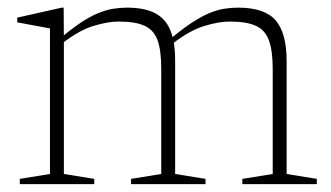

<svg xmlns="http://www.w3.org/2000/svg" viewBox="-20 -470 845 490"><path d="M143 -368.5V-26L220.5 -13.5V0H30.5V-13.5L107.5 -26V-397.5Q99.5 -399 78.8 -402.8Q58 -406.5 24 -413V-425L137.5 -450.5H142.5ZM427 -315V-26L504.5 -13.5V0H314.5V-13.5L391.5 -26V-294Q391.5 -341.5 382 -367.5Q372.5 -393.5 349 -404.2Q325.5 -415 283 -415Q255 -415 218.2 -403.8Q181.5 -392.5 138.5 -359L128 -367.5Q160.5 -395 185.2 -411.5Q210 -428 230 -436.2Q250 -444.5 268 -447.5Q286 -450.5 304 -450.5Q349 -450.5 376 -436.2Q403 -422 415 -392.2Q427 -362.5 427 -315ZM711.5 -314.5V-26L788.5 -13.5V0H598.5V-13.5L676 -26V-293Q676 -341 666.2 -367.2Q656.5 -393.5 632.8 -404.2Q609 -415 566.5 -415Q538.5 -415 501.5 -403.8Q464.5 -392.5 421 -359L410.5 -367Q443 -394.5 468 -411Q493 -427.5 513 -436Q533 -444.5 551.2 -447.5Q569.5 -450.5 587.5 -450.5Q655.5 -450.5 683.5 -418Q711.5 -385.5 711.5 -314.5Z"/></svg>

Font: Newsreader 16pt 16pt ExtraLight
Style: Regular
Weight: 250
Version: Version 1.003